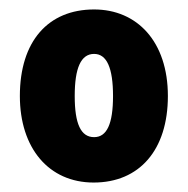

<svg xmlns="http://www.w3.org/2000/svg" viewBox="-20 -742 397 406"><path d="M335 -539C335 -654 270 -722 179 -722C82 -722 22 -655 22 -539C22 -429 83 -356 178 -356C275 -356 335 -425 335 -539ZM138 -539C138 -598 151 -628 179 -628C206 -628 219 -598 219 -539C219 -480 206 -452 179 -452C151 -452 138 -480 138 -539Z"/></svg>

Font: Noto Sans Georgian Condensed Black
Style: Regular
Weight: 900
Width: 3
Designer: Monotype Design Team, Akaki Razmadze
Foundry: Google LLC
Version: Version 2.005